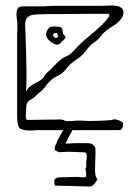

<svg xmlns="http://www.w3.org/2000/svg" viewBox="-20 -471 487 695"><path d="M70 0Q55 -3 50 -8Q46 -13 44 -24.5Q42 -36 42 -48V-344Q42 -352 42.5 -358.5Q43 -365 43 -372Q43 -389 40.5 -407Q38 -425 42.5 -437Q47 -449 66 -448Q82 -448 89 -448Q96 -448 105 -448Q114 -448 137 -448Q146 -448 155.5 -449Q165 -450 174 -450Q188 -450 217.5 -450Q247 -450 280.5 -450Q314 -450 340 -450Q366 -450 373 -451H385Q408 -451 417.5 -444Q427 -437 427 -426Q427 -406 401 -385Q391 -378 377 -369Q363 -360 352 -349Q334 -325 320.5 -317Q307 -309 294 -291Q278 -269 256 -255Q234 -241 219 -221Q205 -203 187 -195.5Q169 -188 152 -168Q145 -158 137.5 -149.5Q130 -141 112 -127Q104 -117 95 -112.5Q86 -108 80.5 -102Q75 -96 75 -82Q75 -69 73.5 -53Q72 -37 80 -37Q83 -37 96 -37Q109 -37 126 -37.5Q143 -38 156.5 -38Q170 -38 174 -38Q182 -38 194.5 -38.5Q207 -39 215 -34Q220 -32 227 -32.5Q234 -33 241 -33Q258 -35 272.5 -34.5Q287 -34 304 -33Q309 -33 328 -33.5Q347 -34 366 -35Q385 -36 389 -38Q393 -41 407 -36.5Q421 -32 424 -27Q427 -22 424 -11Q421 0 412 0Q408 0 385.5 0Q363 0 330 0Q297 0 261 0Q225 0 192.5 0Q160 0 138.5 0Q117 0 114 0Q87 3 70 0ZM74 -140Q82 -155 96 -163Q110 -171 124 -179Q138 -187 145 -203Q166 -221 183.5 -240.5Q201 -260 226 -270Q233 -273 240 -280.5Q247 -288 254 -295Q273 -316 299 -337Q325 -358 337 -370Q340 -372 348 -380Q356 -388 364.5 -397.5Q373 -407 375.5 -414Q378 -421 370 -421Q350 -421 314 -421Q278 -421 242.5 -420.5Q207 -420 186 -420Q170 -420 153 -420Q136 -420 119 -419Q112 -419 100 -417.5Q88 -416 79.5 -408Q71 -400 71 -380Q72 -359 73 -327Q74 -295 75 -260Q76 -225 76 -193Q76 -161 74 -140ZM199 -315Q189 -305 174.5 -313Q160 -321 153 -330Q147 -338 147 -346Q147 -354 152.5 -363.5Q158 -373 165 -374Q176 -376 191.5 -374.5Q207 -373 207 -358Q207 -347 214 -342Q221 -337 213 -329ZM186 -335 190 -339Q192 -341 190 -342Q188 -343 188 -347Q188 -351 184 -351.5Q180 -352 177 -351Q172 -349 172 -343Q172 -340 174 -339Q176 -337 179.5 -334.5Q183 -332 186 -335ZM304 204 179 201Q173 181 180 176Q187 171 193 171Q195 171 211.5 170.5Q228 170 246 169.5Q264 169 269 170Q275 171 283.5 171Q292 171 292 167Q293 155 290.5 147.5Q288 140 291 136Q293 134 292.5 129.5Q292 125 292 122Q292 114 293.5 104.5Q295 95 293 87Q293 81 285.5 80.5Q278 80 270 80Q237 78 222 78.5Q207 79 202.5 79.5Q198 80 197 80Q190 79 182.5 75Q175 71 179 62Q179 57 182.5 51.5Q186 46 186 43Q186 40 192 29.5Q198 19 204.5 8Q211 -3 212 -5H245Q215 49 218 49Q244 47 271.5 47Q299 47 306 48Q311 48 318 54.5Q325 61 325 66Q326 73 325.5 89.5Q325 106 324.5 122Q324 138 324 146Q324 165 332 178Q333 179 324 191.5Q315 204 304 204Z"/></svg>

Font: Sankofa Display
Style: Regular
Weight: 400
Designer: Batsirai Madzonga
Foundry: Batsirai Madzonga
Version: Version 1.000; ttfautohint (v1.8.4.7-5d5b)